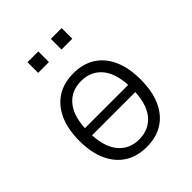

<svg xmlns="http://www.w3.org/2000/svg" viewBox="-197 -807 931 931"><g transform="rotate(-45 268.0 -342.0)"><path d="M268 8Q203 8 156 -21.5Q109 -51 83 -107.5Q57 -164 57 -245Q57 -325 83 -381.5Q109 -438 156 -467.5Q203 -497 268 -497Q333 -497 380 -467.5Q427 -438 452.5 -381.5Q478 -325 478 -245Q478 -164 452.5 -107.5Q427 -51 380 -21.5Q333 8 268 8ZM267 -44Q337 -44 377 -94.5Q417 -145 417 -245Q417 -344 377 -394Q337 -444 268 -444Q199 -444 159 -394Q119 -344 119 -245Q119 -145 159 -94.5Q199 -44 267 -44ZM97 -220V-269H439V-220ZM309 -619V-692H383V-619ZM149 -619V-692H223V-619Z"/></g></svg>

Font: Nunito Sans 10pt SemiCondensed Light
Style: Regular
Weight: 300
Width: 4
Designer: Vernon Adams
Foundry: Vernon Adams
Version: Version 3.101;gftools[0.9.27]